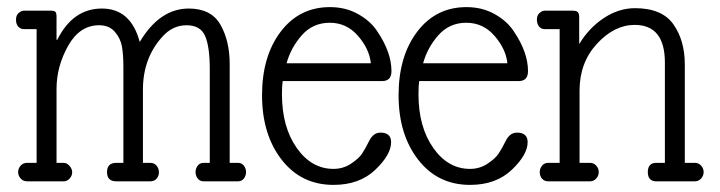

<svg xmlns="http://www.w3.org/2000/svg" viewBox="-20 -510 2024 540"><path d="M626 -52H649Q660 -52 666 -44Q672 -36 672 -26Q672 -16 666 -8Q660 0 649 0H553Q542 0 536 -8Q530 -16 530 -26Q530 -36 536 -44Q542 -52 553 -52H570V-316Q570 -378 557 -408.5Q544 -439 504.5 -439Q465 -439 436 -406Q382 -346 382 -258V-52H402Q414 -52 420.5 -44Q427 -36 427 -25.5Q427 -15 420.5 -7.5Q414 0 402 0H307Q281 0 281 -26Q281 -52 307 -52H327V-323Q327 -356 323 -379Q319 -402 303 -420.5Q287 -439 259 -439Q204 -439 171.5 -381Q139 -323 139 -260V-52H159Q168 -52 175.5 -43.5Q183 -35 183 -25.5Q183 -16 176 -8Q169 0 159 0H57Q45 0 38 -8Q31 -16 31 -26Q31 -36 38 -44Q45 -52 57 -52H83V-428H48Q38 -428 31.5 -435Q25 -442 25 -454.5Q25 -467 32.5 -473.5Q40 -480 48 -480H122Q132 -480 135.5 -477Q139 -474 139 -463V-398H141Q185 -486 266.5 -486Q348 -486 373 -392Q429 -486 511 -486Q574 -486 600 -440.5Q626 -395 626 -330Z M786 -332H1023Q1019 -372 987 -409Q955 -446 907.5 -446Q860 -446 829 -411Q798 -376 786 -332ZM918 10Q827 10 772 -61Q717 -132 717 -242Q717 -352 769.5 -421Q822 -490 908 -490Q952 -490 987 -470.5Q1022 -451 1041 -422Q1081 -363 1081 -310Q1081 -282 1055 -282H775Q773 -269 773 -245Q773 -153 814.5 -94Q856 -35 918 -35Q945 -35 967 -49.5Q989 -64 998 -77.5Q1007 -91 1018.5 -114Q1030 -137 1050 -137Q1080 -137 1080 -110Q1080 -75 1035.5 -32.5Q991 10 918 10Z M1170 -332H1407Q1403 -372 1371 -409Q1339 -446 1291.5 -446Q1244 -446 1213 -411Q1182 -376 1170 -332ZM1302 10Q1211 10 1156 -61Q1101 -132 1101 -242Q1101 -352 1153.5 -421Q1206 -490 1292 -490Q1336 -490 1371 -470.5Q1406 -451 1425 -422Q1465 -363 1465 -310Q1465 -282 1439 -282H1159Q1157 -269 1157 -245Q1157 -153 1198.5 -94Q1240 -35 1302 -35Q1329 -35 1351 -49.5Q1373 -64 1382 -77.5Q1391 -91 1402.5 -114Q1414 -137 1434 -137Q1464 -137 1464 -110Q1464 -75 1419.5 -32.5Q1375 10 1302 10Z M1610 -52H1639Q1650 -52 1657 -44Q1664 -36 1664 -26Q1664 -16 1657 -8Q1650 0 1639 0H1522Q1511 0 1504.5 -7.5Q1498 -15 1498 -25.5Q1498 -36 1504.5 -44Q1511 -52 1522 -52H1554V-428H1513Q1502 -428 1496 -435.5Q1490 -443 1490 -455Q1490 -467 1497.5 -473.5Q1505 -480 1513 -480H1590Q1601 -480 1605 -476Q1609 -472 1609 -461V-386Q1636 -431 1678 -459Q1720 -487 1766 -487Q1842 -487 1874 -441.5Q1906 -396 1906 -329V-52H1934Q1945 -52 1952 -44Q1959 -36 1959 -26Q1959 -16 1952 -8Q1945 0 1934 0H1826Q1802 0 1802 -26Q1802 -52 1826 -52H1850V-334Q1850 -440 1765 -440Q1708 -440 1659 -387Q1610 -334 1610 -255Z"/></svg>

Font: Glass Antiqua
Style: Regular
Weight: 400
Version: 1.001